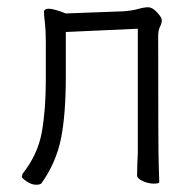

<svg xmlns="http://www.w3.org/2000/svg" viewBox="-20 -501 540 528"><path d="M94 3Q91 7 79 7Q67 7 53.5 -2Q40 -11 40 -15L42 -23Q84 -76 95 -137.5Q106 -199 106 -281V-387Q106 -417 103.5 -438Q101 -459 101 -468Q101 -477 114.5 -477Q128 -477 161 -464L321 -470Q345 -472 360.5 -476.5Q376 -481 387.5 -481Q399 -481 412 -467Q425 -453 425 -445Q425 -437 420 -427.5Q415 -418 415 -402Q415 -84 416.5 -48Q418 -12 418 0Q418 4 403 4Q388 4 372.5 -3Q357 -10 357 -19Q357 -43 359 -81V-422L161 -413V-291Q161 -185 147.5 -119Q134 -53 94 3Z"/></svg>

Font: LXGW WenKai Mono TC Light
Style: Regular
Weight: 300
Designer: LXGW / Fontworks Inc.
Foundry: LXGW / Fontworks Inc.
Version: Version 1.330